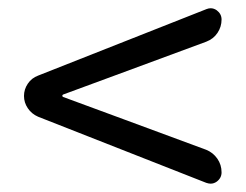

<svg xmlns="http://www.w3.org/2000/svg" viewBox="-20 -603 595 465"><path d="M516.6 -185.5Q516.6 -171.9 504.9 -163.1Q498 -158.2 490.2 -158.2Q485.4 -158.2 479.5 -160.2L72.3 -320.3Q56.6 -327.1 47.4 -340.8Q38.1 -354.5 38.1 -370.6Q38.1 -386.7 47.4 -400.4Q56.6 -414.1 72.3 -419.9L480.5 -581.1Q485.4 -583 490.2 -583Q498 -583 504.9 -578.1Q516.6 -569.3 516.6 -555.7Q516.6 -538.1 506.8 -523.4Q497.1 -508.8 479.5 -502L281.2 -428.7L132.8 -374Q130.9 -373 130.9 -371.1Q130.9 -369.1 132.8 -368.2L281.2 -313.5L479.5 -240.2Q496.1 -233.4 506.3 -218.8Q516.6 -204.1 516.6 -185.5Z"/></svg>

Font: irohamaru Regular
Style: Regular
Weight: 400
Designer: [Source Han Sans]
Ryoko NISHIZUKA  (kana & ideographs); Paul D. Hunt (Latin, Greek & Cyrillic); Wenlong ZHANG  (bopomofo
Version: Version 1.00